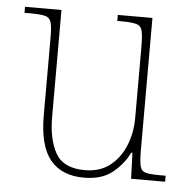

<svg xmlns="http://www.w3.org/2000/svg" viewBox="-44 -580 635 635"><g transform="rotate(5 273.0 -263.0)"><path d="M257 10Q183 10 145 -36.5Q107 -83 107 -184V-442Q107 -477 102.5 -492.5Q98 -508 82.5 -512Q67 -516 32 -516H14V-536H135V-182Q135 -106 161 -60.5Q187 -15 258 -15Q308 -15 341.5 -41.5Q375 -68 392 -110.5Q409 -153 409 -202V-436Q409 -474 405 -490.5Q401 -507 385.5 -511.5Q370 -516 334 -516H322V-536H437V-97Q437 -61 441 -44.5Q445 -28 459.5 -24Q474 -20 505 -20H526V0H413L410 -86H406Q387 -47 351.5 -18.5Q316 10 257 10Z"/></g></svg>

Font: Noto Serif Ethiopic SemiCondensed Thin
Style: Regular
Weight: 100
Width: 4
Designer: Monotype Design Team
Foundry: Monotype Imaging Inc.
Version: Version 2.102; ttfautohint (v1.8.4.7-5d5b)